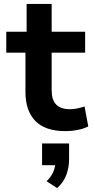

<svg xmlns="http://www.w3.org/2000/svg" viewBox="-20 -660 485 981"><path d="M315 10Q211 10 160.5 -42Q110 -94 110 -191V-391H12V-498H116V-640H244V-498H415V-391H244V-197Q244 -150 267 -126Q290 -102 338 -102Q356 -102 375 -106Q394 -110 412 -116L431 -14Q407 -2 376.5 4Q346 10 315 10ZM272 301 218 266Q242 243 252.5 217.5Q263 192 263 167L291 184H195V73H333V153Q333 196 319 233.5Q305 271 272 301Z"/></svg>

Font: Nunito Sans 8pt
Style: Bold
Weight: 700
Version: Version 3.101;gftools[0.9.27]